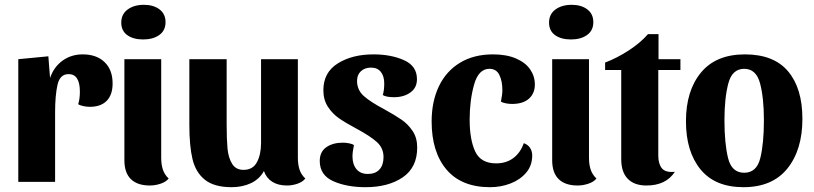

<svg xmlns="http://www.w3.org/2000/svg" viewBox="-20 -756 3384 798"><path d="M209 -289V0H56V-510L181 -522L188 -432Q204 -478 240 -504Q276 -530 324 -530Q381 -530 414.5 -498Q448 -466 448 -409Q448 -362 423.5 -337Q399 -312 353 -312Q341 -312 326.5 -315Q312 -318 305 -323Q312 -345 312 -375Q312 -448 265 -448Q229 -448 219 -403.5Q209 -359 209 -289Z M668 -664Q668 -629 642 -610.5Q616 -592 575 -592Q534 -592 509 -610Q484 -628 484 -662Q484 -697 510.5 -716.5Q537 -736 578 -736Q618 -736 643 -717Q668 -698 668 -664ZM681 -14Q670 0 647.5 7.5Q625 15 603 15Q551 15 524 -11.5Q497 -38 497 -90V-510H650V-100Q650 -72 657 -51Q664 -30 681 -14Z M1249 -14Q1238 0 1216.5 7.5Q1195 15 1173 15Q1136 15 1111.5 -0.5Q1087 -16 1077 -45Q1058 -11 1022.5 5.5Q987 22 943 22Q870 22 831.5 -9Q793 -40 780 -95Q767 -150 767 -236V-510H922V-241Q922 -178 925.5 -139.5Q929 -101 944.5 -75.5Q960 -50 992 -50Q1031 -50 1048 -82Q1065 -114 1065 -162V-510H1218V-100Q1218 -72 1225 -51Q1232 -30 1249 -14Z M1464 -420Q1464 -382 1492 -357Q1520 -332 1577 -302Q1622 -277 1649 -258.5Q1676 -240 1695 -211.5Q1714 -183 1714 -143Q1714 -60 1654 -19Q1594 22 1499 22Q1421 22 1365 -3Q1309 -28 1309 -87Q1309 -125 1336 -144Q1363 -163 1405 -163Q1417 -163 1430.5 -160.5Q1444 -158 1451 -153Q1445 -123 1445 -106Q1445 -73 1461.5 -53Q1478 -33 1509 -33Q1540 -33 1557 -51.5Q1574 -70 1574 -103Q1574 -141 1546 -166Q1518 -191 1462 -221Q1417 -245 1389.5 -264Q1362 -283 1343 -312Q1324 -341 1324 -381Q1324 -455 1384 -492.5Q1444 -530 1532 -530Q1605 -530 1659 -506Q1713 -482 1713 -427Q1713 -391 1685.5 -371.5Q1658 -352 1618 -352Q1585 -352 1571 -361Q1577 -381 1577 -409Q1577 -439 1563 -457Q1549 -475 1522 -475Q1496 -475 1480 -460Q1464 -445 1464 -420Z M1932 -259Q1932 -176 1955 -126.5Q1978 -77 2042 -77Q2084 -77 2113.5 -99Q2143 -121 2157 -161Q2174 -155 2183 -141.5Q2192 -128 2192 -110Q2192 -68 2167 -38.5Q2142 -9 2102 6.5Q2062 22 2017 22Q1898 22 1836 -51Q1774 -124 1774 -251Q1774 -334 1804 -397Q1834 -460 1891.5 -495Q1949 -530 2029 -530Q2085 -530 2124.5 -513Q2164 -496 2183.5 -467.5Q2203 -439 2203 -405Q2203 -368 2178.5 -346Q2154 -324 2108 -324Q2096 -324 2082.5 -326.5Q2069 -329 2062 -334Q2068 -364 2068 -381Q2068 -419 2055.5 -444.5Q2043 -470 2014 -470Q1969 -470 1950.5 -404.5Q1932 -339 1932 -259Z M2446 -664Q2446 -629 2420 -610.5Q2394 -592 2353 -592Q2312 -592 2287 -610Q2262 -628 2262 -662Q2262 -697 2288.5 -716.5Q2315 -736 2356 -736Q2396 -736 2421 -717Q2446 -698 2446 -664ZM2459 -14Q2448 0 2425.5 7.5Q2403 15 2381 15Q2329 15 2302 -11.5Q2275 -38 2275 -90V-510H2428V-100Q2428 -72 2435 -51Q2442 -30 2459 -14Z M2673 -614H2717V-510H2808V-465H2716V-109Q2716 -75 2731 -56.5Q2746 -38 2785 -42Q2748 15 2667 15Q2616 15 2589 -13Q2562 -41 2562 -94V-465H2495V-496Q2543 -514 2592.5 -546Q2642 -578 2673 -614Z M3315 -262Q3315 -133 3252.5 -55.5Q3190 22 3070 22Q2952 22 2891.5 -52Q2831 -126 2831 -252Q2831 -379 2893.5 -454.5Q2956 -530 3076 -530Q3196 -530 3255.5 -459.5Q3315 -389 3315 -262ZM3155 -257Q3155 -349 3139 -409.5Q3123 -470 3073 -470Q3023 -470 3007 -409Q2991 -348 2991 -257Q2991 -160 3006 -99Q3021 -38 3073 -38Q3125 -38 3140 -99Q3155 -160 3155 -257Z"/></svg>

Font: Sansita
Style: Bold
Weight: 700
Designer: Pablo Cosgaya
Foundry: Omnibus-Type
Version: Version 1.006